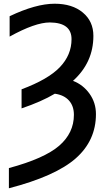

<svg xmlns="http://www.w3.org/2000/svg" viewBox="-20 -761 562 1021"><path d="M270.5 -741.2Q364.3 -741.2 420.4 -694.3Q476.6 -647.5 476.6 -570.3Q476.6 -428.7 368.2 -331.1Q421.9 -310.5 456.1 -262.7Q490.2 -214.8 490.2 -154.3Q490.2 -13.7 382.8 81.1Q275.4 175.8 27.3 240.2V132.8Q215.8 82 294.4 14.2Q373 -53.7 373 -150.4Q373 -197.3 346.7 -226.6Q320.3 -255.9 271.5 -262.7Q201.2 -220.7 94.7 -184.6V-286.1Q236.3 -338.9 298.3 -403.8Q360.4 -468.8 360.4 -552.7Q360.4 -640.6 245.1 -641.6Q167 -641.6 31.2 -566.4V-674.8Q170.9 -741.2 270.5 -741.2Z"/></svg>

Font: Gen Shin Gothic Medium
Style: Regular
Weight: 500
Designer: [Source Han Sans]
Ryoko NISHIZUKA  (kana & ideographs); Paul D. Hunt (Latin, Greek & Cyrillic); Wenlong ZHANG  (bopomofo
Version: Version 1.002.20150607